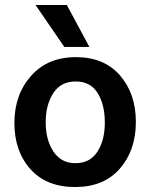

<svg xmlns="http://www.w3.org/2000/svg" viewBox="-20 -745 605 773"><path d="M340 -556H239L123 -725H249ZM284.5 -417Q225 -417 194.5 -370Q164 -323 164 -252.5Q164 -182 195 -135Q226 -88 284 -88Q342 -88 372 -134Q402 -180 402 -252Q402 -324 373 -370.5Q344 -417 284.5 -417ZM285.5 -515Q399 -515 463 -441.5Q527 -368 527 -254Q527 -140 462.5 -66Q398 8 282.5 8Q167 8 102.5 -64Q38 -136 38 -250Q38 -364 105 -439.5Q172 -515 285.5 -515Z"/></svg>

Font: Hind Kochi SemiBold
Style: Regular
Weight: 600
Designer: Dhruvi Tolia
Foundry: Indian Type Foundry
Version: Version 0.702;PS 1.0;hotconv 1.0.81;makeotf.lib2.5.63406